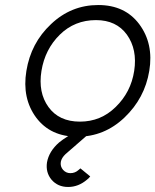

<svg xmlns="http://www.w3.org/2000/svg" viewBox="-20 -532 618 764"><path d="M339 170 300 138Q299 139 297 140.5Q295 142 293 144Q279 157 260 157Q243 157 231 144Q219 130 222 112Q225 96 241 81L348 -12H290Q243 12 215 35Q175 70 167 114Q161 154 185 183Q210 212 251 212Q292 212 326 183Q330 180 333 177Q336 174 339 170ZM362 -452Q443 -452 485 -394Q527 -335 514 -250Q501 -165 440 -106Q381 -48 298 -48Q215 -48 173 -106Q131 -164 145 -250Q159 -336 218 -394Q277 -452 362 -452ZM371 -512Q263 -512 183 -436Q103 -361 85 -250Q67 -141 124 -64Q181 12 288 12Q395 12 475 -64Q556 -141 574 -250Q592 -358 534 -436Q477 -512 371 -512Z"/></svg>

Font: Unageo
Style: Light-Italic
Weight: 300
Designer: Richard Sepsi
Foundry: Richard Sepsi
Version: Version 2.000